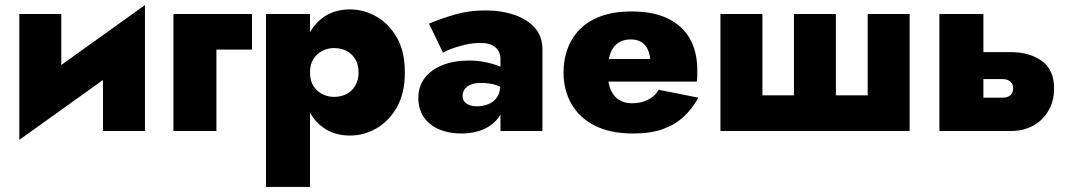

<svg xmlns="http://www.w3.org/2000/svg" viewBox="-20 -515 4215 755"><path d="M545 -315 550 -495 61 -145 56 35ZM221 -460H56V35L221 -115ZM550 -495 385 -345V0H550Z M662 -460V0H831V-320H971V-460Z M1199 220V-460H1026V220ZM1572 -230Q1572 -313 1540.5 -367.5Q1509 -422 1460 -450Q1411 -478 1356 -478Q1295 -478 1251.5 -447Q1208 -416 1185.5 -360.5Q1163 -305 1163 -230Q1163 -156 1185.5 -100Q1208 -44 1251.5 -13Q1295 18 1356 18Q1411 18 1460 -10Q1509 -38 1540.5 -93Q1572 -148 1572 -230ZM1390 -230Q1390 -200 1377 -178Q1364 -156 1342 -145Q1320 -134 1293 -134Q1270 -134 1248.5 -144.5Q1227 -155 1213 -176Q1199 -197 1199 -230Q1199 -263 1213 -284Q1227 -305 1248.5 -315.5Q1270 -326 1293 -326Q1320 -326 1342 -315Q1364 -304 1377 -282.5Q1390 -261 1390 -230Z M1799 -138Q1799 -153 1807.5 -164.5Q1816 -176 1832 -182.5Q1848 -189 1869 -189Q1907 -189 1932 -180Q1957 -171 1981 -153V-231Q1970 -243 1945.5 -253.5Q1921 -264 1889 -270.5Q1857 -277 1825 -277Q1765 -277 1720 -259Q1675 -241 1650 -208Q1625 -175 1625 -130Q1625 -86 1646.5 -54.5Q1668 -23 1706.5 -6.5Q1745 10 1795 10Q1843 10 1881 -6.5Q1919 -23 1941.5 -54.5Q1964 -86 1964 -130L1948 -188Q1948 -153 1935 -133.5Q1922 -114 1900.5 -105.5Q1879 -97 1855 -97Q1840 -97 1827 -101.5Q1814 -106 1806.5 -115Q1799 -124 1799 -138ZM1722 -308Q1733 -315 1756 -323.5Q1779 -332 1808.5 -339Q1838 -346 1871 -346Q1909 -346 1928.5 -328.5Q1948 -311 1948 -283V0H2113V-322Q2113 -371 2083.5 -405Q2054 -439 2003 -456.5Q1952 -474 1887 -474Q1825 -474 1768 -457.5Q1711 -441 1667 -422Z M2291 -194H2720Q2722 -208 2722 -220Q2722 -232 2722 -238Q2722 -311 2693 -362.5Q2664 -414 2606.5 -442Q2549 -470 2464 -470Q2385 -470 2329.5 -446Q2274 -422 2242 -379Q2210 -336 2200 -279Q2198 -267 2197 -255Q2196 -243 2196 -230Q2196 -161 2227 -106.5Q2258 -52 2319 -21Q2380 10 2470 10Q2539 10 2587 -7.5Q2635 -25 2669 -56.5Q2703 -88 2726 -131L2570 -162Q2560 -145 2545 -133.5Q2530 -122 2510 -115.5Q2490 -109 2464 -109Q2439 -109 2417.5 -120.5Q2396 -132 2383 -158.5Q2370 -185 2370 -230L2372 -252Q2372 -287 2382.5 -311Q2393 -335 2412.5 -347.5Q2432 -360 2460 -360Q2484 -360 2500 -351Q2516 -342 2525 -325Q2534 -308 2537 -283H2291Z M3267 -140V-460H3102V-140H2978V-460H2813V0H3557V-460H3392V-140Z M3674 -460V0H3847V-460ZM3814 -204H3922Q3942 -204 3953 -194Q3964 -184 3964 -167Q3964 -156 3959 -147.5Q3954 -139 3944.5 -135Q3935 -131 3922 -131H3814V0H3957Q4005 0 4043 -21Q4081 -42 4103 -80Q4125 -118 4125 -167Q4125 -241 4076.5 -275.5Q4028 -310 3957 -310H3814Z"/></svg>

Font: Jost ExtraBold
Style: Regular
Weight: 800
Version: Version 3.710